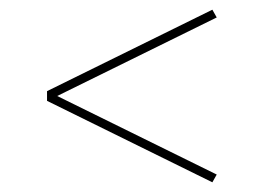

<svg xmlns="http://www.w3.org/2000/svg" viewBox="-20 -538 540 396"><path d="M418 -162 77 -330V-350L418 -518L427 -502L98 -340L427 -178Z"/></svg>

Font: Iosevka Slab Thin
Style: Regular
Weight: 100
Monospace: yes
Designer: Belleve Invis
Foundry: Belleve Invis
Version: Version 11.1.0; ttfautohint (v1.8.3)